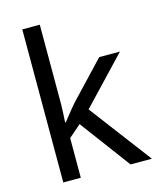

<svg xmlns="http://www.w3.org/2000/svg" viewBox="-114 -841 761 921"><g transform="rotate(-15 267.0 -380.0)"><path d="M172 -363Q172 -347 170.5 -321Q169 -295 168 -276H172Q178 -284 190 -299Q202 -314 214.5 -329.5Q227 -345 236 -355L407 -536H510L293 -307L525 0H419L233 -250L172 -197V0H85V-760H172Z"/></g></svg>

Font: hexuoriya05
Style: Book
Weight: 400
Designer: Jelle Bosma - Monotype Design Team
Foundry: Monotype Imaging Inc.
Version: Version 2.003